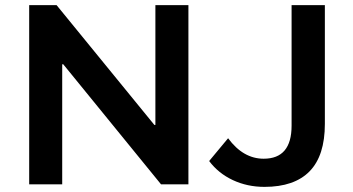

<svg xmlns="http://www.w3.org/2000/svg" viewBox="-20 -720 1377 750"><path d="M587 -232V-700H716V0H609L227 -469H223V0H94V-700H201L583 -232ZM797 -91 871 -180Q930 -100 1010 -100Q1119 -100 1119 -229V-700H1249V-236Q1249 -112 1189.5 -51Q1130 10 1013 10Q946 10 889.5 -16.5Q833 -43 797 -91Z"/></svg>

Font: CMG Sans SemiBold
Style: Regular
Weight: 600
Designer: Julieta Ulanovsky
Foundry: Julieta Ulanovsky
Version: Version 7.200